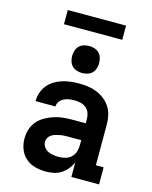

<svg xmlns="http://www.w3.org/2000/svg" viewBox="-134 -1003 868 1098"><g transform="rotate(15 300.0 -454.5)"><path d="M245 8Q214 8 182.5 0Q151 -8 126.5 -29Q102 -50 90.5 -80.5Q79 -111 79 -143Q79 -171 87.5 -198.5Q96 -226 114.5 -247Q133 -268 158 -282Q183 -296 210 -304.5Q237 -313 265 -315.5Q293 -318 321 -318H395V-344Q395 -362 388.5 -379.5Q382 -397 367.5 -408.5Q353 -420 335 -424Q317 -428 299 -428Q283 -428 267 -425.5Q251 -423 237 -416Q223 -409 213 -396Q203 -383 203 -367V-366H85V-369Q85 -394 93.5 -418Q102 -442 118 -461.5Q134 -481 155.5 -494Q177 -507 200.5 -514.5Q224 -522 249 -525Q274 -528 299 -528Q326 -528 352.5 -524.5Q379 -521 404 -511Q429 -501 450.5 -484.5Q472 -468 486.5 -445.5Q501 -423 507 -397Q513 -371 513 -344V-101H559V0H395V-87Q386 -65 371 -46.5Q356 -28 336 -15Q316 -2 292.5 3Q269 8 245 8ZM295 -92Q315 -92 334.5 -97.5Q354 -103 368.5 -116.5Q383 -130 389 -149.5Q395 -169 395 -189V-218H321Q308 -218 295.5 -217.5Q283 -217 270 -214.5Q257 -212 244.5 -208.5Q232 -205 221 -198Q210 -191 203.5 -179.5Q197 -168 197 -155Q197 -139 207 -125Q217 -111 231.5 -104Q246 -97 262.5 -94.5Q279 -92 295 -92ZM300 -590Q284 -590 268 -595Q252 -600 241 -611Q230 -622 225 -638Q220 -654 220 -670Q220 -686 225 -702Q230 -718 241 -729Q252 -740 268 -745Q284 -750 300 -750Q316 -750 332 -745Q348 -740 359 -729Q370 -718 375 -702Q380 -686 380 -670Q380 -654 375 -638Q370 -622 359 -611Q348 -600 332 -595Q316 -590 300 -590ZM128 -833V-917H473V-833Z"/></g></svg>

Font: Iosevka HT Extended
Style: Bold
Weight: 700
Width: 7
Monospace: yes
Designer: Belleve Invis
Foundry: Belleve Invis
Version: Version 32.3.0; ttfautohint (v1.8.4)